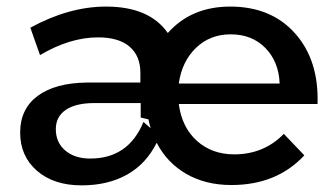

<svg xmlns="http://www.w3.org/2000/svg" viewBox="-20 -556 1014 581"><path d="M41 -154.8Q41 -226.6 94.2 -265.9Q147.5 -305.2 243.2 -306.2H404.8V-335.9Q404.8 -386.7 372.1 -414.8Q339.4 -442.9 276.9 -442.9Q191.4 -442.9 101.1 -389.2L71.8 -472.2Q189 -536.1 300.8 -536.1Q432.1 -536.1 487.8 -456.1Q558.6 -536.1 676.8 -536.1Q800.8 -536.1 873 -454.8Q945.3 -373.5 940.9 -241.2H521Q530.3 -170.9 575.7 -129.9Q621.1 -88.9 689 -88.9Q778.3 -88.9 838.9 -150.9L900.9 -85.9Q817.4 3.9 680.2 3.9Q602.1 3.9 543.7 -29.8Q485.4 -63.5 454.1 -124Q422.4 -60.1 364.5 -27.6Q306.6 4.9 227.1 4.9Q142.6 4.9 91.8 -39.3Q41 -83.5 41 -154.8ZM148.9 -165Q148.9 -125 177.5 -100.6Q206.1 -76.2 252.9 -76.2Q368.7 -76.2 414.1 -187L436 -168Q433.1 -176.3 429.2 -194.8L405.8 -200.2V-244.1H265.1Q209.5 -244.1 179.2 -223.6Q148.9 -203.1 148.9 -165ZM521 -303.2H826.2Q823.7 -369.1 783.2 -410.6Q742.7 -452.1 678.2 -452.1Q615.2 -452.1 572.8 -410.9Q530.3 -369.6 521 -303.2Z"/></svg>

Font: Trueno
Style: Rg
Weight: 400
Designer: Julieta Ulanovsky
Foundry: Julieta Ulanovsky
Version: Version 3.001b